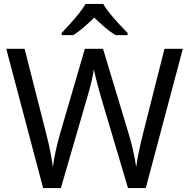

<svg xmlns="http://www.w3.org/2000/svg" viewBox="-20 -964 970 984"><path d="M917 -714 727 0H636L497 -468Q489 -497 481 -526Q473 -555 468 -577.5Q463 -600 461 -609Q460 -596 450.5 -553.5Q441 -511 427 -465L292 0H201L12 -714H106L217 -278Q229 -232 237.5 -189Q246 -146 251 -108Q256 -147 266 -193Q276 -239 289 -283L415 -714H508L639 -280Q653 -234 663 -188.5Q673 -143 678 -108Q683 -145 692 -188.5Q701 -232 713 -279L823 -714ZM509 -944Q521 -922 543.5 -894.5Q566 -867 590.5 -840.5Q615 -814 634 -795V-784H572Q546 -800 518 -823.5Q490 -847 463 -874Q436 -847 409 -824Q382 -801 356 -784H296V-795Q315 -815 338.5 -841Q362 -867 384 -894.5Q406 -922 419 -944Z"/></svg>

Font: Noto Sans Meroitic
Style: Regular
Weight: 400
Designer: Monotype Design Team
Foundry: Monotype Imaging Inc.
Version: Version 2.002; ttfautohint (v1.8.4.7-5d5b)